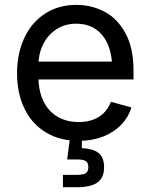

<svg xmlns="http://www.w3.org/2000/svg" viewBox="-20 -573 623 797"><path d="M50.8 -268.6Q50.8 -351.6 81.3 -416.3Q111.8 -481 167.5 -516.8Q223.1 -552.7 296.4 -552.7Q358.9 -552.7 412.6 -525.1Q466.3 -497.6 500.2 -436.3Q534.2 -375 534.2 -279.8V-243.2H110.4V-317.4H486.8L445.8 -290Q445.8 -344.7 428.7 -386.2Q411.6 -427.7 378.2 -451.2Q344.7 -474.6 296.4 -474.6Q249 -474.6 213.4 -450.9Q177.7 -427.2 158.7 -388.2Q139.6 -349.1 139.6 -304.2V-254.9Q139.6 -195.3 160.4 -152.8Q181.2 -110.4 219 -88.4Q256.8 -66.4 307.1 -66.4Q339.4 -66.4 365.7 -75.9Q392.1 -85.4 411.1 -104.2Q430.2 -123 440.4 -150.4L525.4 -127Q512.7 -85.4 482.2 -54.2Q451.7 -22.9 406.7 -5.6Q361.8 11.7 306.6 11.7Q228.5 11.7 170.7 -23.2Q112.8 -58.1 81.8 -121.6Q50.8 -185.1 50.8 -268.6ZM241.2 152.8H298.8Q325.7 152.8 336.2 145.8Q346.7 138.7 346.7 120.6Q346.7 102.5 336.2 95.7Q325.7 88.9 298.8 88.9H258.8L273.4 -23.4H319.8V0V42Q351.6 43.5 372.1 52Q392.6 60.5 402.3 77.6Q412.1 94.7 412.1 121.1Q412.1 164.1 385 184.1Q357.9 204.1 299.3 204.1H241.2Z"/></svg>

Font: Raveo Variable
Style: Regular
Weight: 400
Designer: Jakub Foglar, Rasmus Andersson (Inter)
Foundry: Jakubfoglar.com
Version: Version 1.000;Glyphs 3.2.3 (3260)